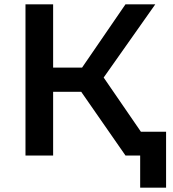

<svg xmlns="http://www.w3.org/2000/svg" viewBox="-20 -720 802 889"><path d="M356 -295H226V0H98V-700H226V-407H360L561 -700H699L460 -361L708 0H561ZM749 -110V149H629V0H561V-110Z"/></svg>

Font: Montserrat Alternates SemiBold
Style: Regular
Weight: 600
Designer: Julieta Ulanovsky
Foundry: Julieta Ulanovsky
Version: Version 7.200